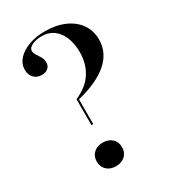

<svg xmlns="http://www.w3.org/2000/svg" viewBox="-161 -714 717 808"><g transform="rotate(-30 197.0 -310.0)"><path d="M158.9 -190.3V-316.1Q217.7 -341.9 244 -384.3Q270.2 -426.6 270.2 -481.5Q270.2 -521 258.1 -552Q246 -583.1 222.2 -601.2Q198.4 -619.4 162.9 -619.4Q137.1 -619.4 117.3 -610.1Q97.6 -600.8 97.6 -585.5Q97.6 -575.8 104.8 -564.9Q112.1 -554 119.4 -541.9Q126.6 -529.8 126.6 -514.5Q126.6 -497.6 115.3 -487.5Q104 -477.4 84.7 -477.4Q61.3 -477.4 46.8 -492.3Q32.3 -507.3 32.3 -531.5Q32.3 -560.5 52.4 -582.7Q72.6 -604.8 107.3 -617.7Q141.9 -630.6 185.5 -630.6Q240.3 -630.6 281 -612.5Q321.8 -594.4 344.4 -562.1Q366.9 -529.8 366.9 -487.1Q366.9 -422.6 315.3 -378.2Q263.7 -333.9 167.7 -310.5V-190.3ZM162.9 11.3Q135.5 11.3 118.5 -4.4Q101.6 -20.2 101.6 -46Q101.6 -71.8 118.5 -87.5Q135.5 -103.2 162.9 -103.2Q190.3 -103.2 207.3 -87.5Q224.2 -71.8 224.2 -46Q224.2 -20.2 207.3 -4.4Q190.3 11.3 162.9 11.3Z"/></g></svg>

Font: Playfair 144pt SemiCondensed SemiBold
Style: Regular
Weight: 600
Width: 4
Designer: Claus Eggers Sørensen
Foundry: Claus Eggers Sørensen
Version: Version 2.203